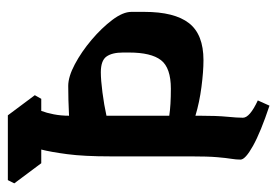

<svg xmlns="http://www.w3.org/2000/svg" viewBox="-126 -552 690 477"><g transform="rotate(-90 218.5 -314.0)"><path d="M194 11Q128 -11 94 -30Q60 -49 60 -61Q60 -72 62 -84Q64 -96 66 -119Q68 -142 68 -185V-384Q68 -450 73.5 -491.5Q79 -533 85 -556H51L1 -623L9 -639H170L220 -572L211 -556H181Q176 -543 172.5 -525Q169 -507 169 -487Q189 -488 208 -488.5Q227 -489 243 -489Q266 -489 297 -472.5Q328 -456 357.5 -431Q387 -406 407 -379.5Q427 -353 427 -332V-300Q427 -225 399 -189Q371 -153 307 -153Q279 -153 240.5 -158Q202 -163 169 -173V-163Q169 -120 166.5 -94.5Q164 -69 164 -55Q164 -38 207 -18ZM277 -408Q258 -408 227 -404Q196 -400 169 -394V-238Q195 -234 236 -234Q288 -234 307 -258.5Q326 -283 326 -338V-353Q326 -380 316 -394Q306 -408 277 -408Z"/></g></svg>

Font: Jaini
Style: Regular
Weight: 400
Designer: Maithili Shingre, Girish Dalvi (Devanagari), Taresh Vohra (Latin)
Foundry: Ek Type
Version: Version 2.000; ttfautohint (v1.8.4.7-5d5b)